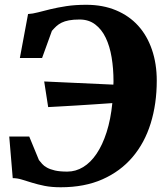

<svg xmlns="http://www.w3.org/2000/svg" viewBox="-20 -771 685 802"><path d="M164.6 -430.7 453.6 -417.5Q453.6 -421.4 453.9 -424.6Q454.1 -427.7 454.1 -431.6Q454.1 -484.4 446.3 -531.2Q438.5 -578.1 421.6 -613.3Q404.8 -648.4 377.7 -668.9Q350.6 -689.5 312.5 -689.5Q286.1 -689.5 268.1 -686Q250 -682.6 237.3 -676.3Q224.6 -669.9 215.3 -661.4Q206.1 -652.8 196.8 -642.1L155.8 -528.8H63L97.2 -712.4Q116.2 -713.4 139.2 -719.5Q162.1 -725.6 191.4 -732.7Q220.7 -739.7 257.3 -745.4Q293.9 -751 340.3 -751Q409.7 -751 464.6 -728Q519.5 -705.1 557.1 -663.6Q594.7 -622.1 614.7 -563.5Q634.8 -504.9 634.8 -434.1Q634.8 -337.4 609.4 -255.6Q584 -173.8 533.4 -114.5Q482.9 -55.2 408 -22Q333 11.2 233.9 11.2Q195.3 11.2 166.3 5.4Q137.2 -0.5 113.8 -7.8Q90.3 -15.1 71 -21Q51.8 -26.9 33.2 -26.9L18.6 -200.7H102.1L142.6 -102.5Q148.4 -95.2 155.8 -86.7Q163.1 -78.1 176.3 -70.8Q189.5 -63.5 209.7 -58.8Q230 -54.2 261.2 -54.2Q296.4 -54.2 327.6 -73.2Q358.9 -92.3 383.5 -128.9Q408.2 -165.5 425.3 -218.8Q442.4 -272 449.2 -340.3Q413.6 -337.9 374.3 -335.2Q335 -332.5 298.3 -330.3Q261.7 -328.1 230.7 -326.4Q199.7 -324.7 181.2 -323.7Z"/></svg>

Font: Merriweather UltraBold
Style: Italic
Weight: 900
Italic angle: -7°
Designer: Eben Sorkin ( eben@eyebytes.com )
Foundry: Eben Sorkin ( eben@eyebytes.com )
Version: Version 1.52; ttfautohint (v1.4.1)